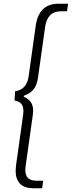

<svg xmlns="http://www.w3.org/2000/svg" viewBox="-20 -759 384 1025"><path d="M63.5 152.5Q63.5 143.5 65.5 124.5L103.5 -146Q105 -156.5 105 -165.5Q105 -191.5 93.2 -205Q81.5 -218.5 57.5 -222.5L60.5 -271.5Q122.5 -281 132.5 -349.5L170.5 -620Q186.5 -739 292 -739H343.5L338 -699H308.5Q269 -699 248 -678Q227 -657 221 -616L183 -345.5Q177.5 -305.5 160 -283Q142.5 -260.5 110.5 -249.5L106 -242.5Q131 -233 144 -214.8Q157 -196.5 157 -167.5Q157 -161 155 -144L117 126.5Q115 141.5 115 149Q115 177.5 130 191.8Q145 206 177.5 206H210.5L205 246H157.5Q111 246 87.2 222Q63.5 198 63.5 152.5Z"/></svg>

Font: HK Grotesk Light
Style: Italic
Weight: 300
Italic angle: -16°
Designer: Alfredo Marco Pradil
Foundry: Hanken Design Co.
Version: Version 3.001